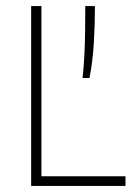

<svg xmlns="http://www.w3.org/2000/svg" viewBox="-20 -615 438 635"><path d="M83 0V-595H117V-32H395V0ZM253 -357Q257 -392 259 -431.5Q261 -471 261.5 -512.5Q262 -554 262 -595H294Q294 -531.5 290.2 -471Q286.5 -410.5 276 -357Z"/></svg>

Font: Encode Sans SC Condensed Thin
Style: Regular
Weight: 100
Width: 3
Designer: Multiple Designers
Foundry: Impallari Type
Version: Version 3.002